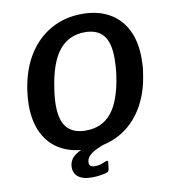

<svg xmlns="http://www.w3.org/2000/svg" viewBox="-98 -835 965 1090"><g transform="rotate(-10 385.0 -290.0)"><path d="M352 10Q260 10 195 -25.5Q130 -61 95.5 -129Q61 -197 61 -292Q61 -311 62.5 -332.5Q64 -354 67 -375Q84 -494 136 -578Q188 -662 268.5 -707Q349 -752 449 -752Q539 -752 604 -715.5Q669 -679 703.5 -610.5Q738 -542 738 -445Q738 -426 737 -405Q736 -384 732 -362Q716 -245 664.5 -161.5Q613 -78 533 -34Q453 10 352 10ZM357 -96Q450 -96 504.5 -163Q559 -230 580 -374Q584 -403 585.5 -427.5Q587 -452 587 -473Q587 -563 552 -605Q517 -647 446 -647Q353 -647 297 -577.5Q241 -508 220 -360Q216 -334 214 -310Q212 -286 212 -266Q212 -178 248 -137Q284 -96 357 -96ZM241 82Q244 64 254 49Q264 34 287.5 19.5Q311 5 353 -8L447 -2Q391 18 366 37.5Q341 57 339 81Q337 96 344.5 104Q352 112 372 112Q393 112 409.5 106Q426 100 436 96Q444 92 447.5 95.5Q451 99 449 106L444 144Q443 149 440.5 153.5Q438 158 434 159Q420 164 395.5 168Q371 172 342 172Q289 172 262 148.5Q235 125 241 82Z"/></g></svg>

Font: Libre Franklin SemiBold
Style: Italic
Weight: 600
Italic angle: -8°
Designer: Pablo Impallari, Rodrigo Fuenzalida, Nhung Nguyen
Foundry: Impallari Type
Version: Version 3.000